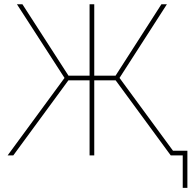

<svg xmlns="http://www.w3.org/2000/svg" viewBox="-20 -748 922 924"><path d="M433.6 -727.5V0H411.1V-727.5ZM16.6 0 290.5 -373 61.5 -727.5H87.9L309.6 -383.8H536.1L756.8 -727.5H783.2L555.2 -373L829.1 0H801.8L536.6 -361.3H309.1L43.9 0ZM859.4 156.2V0H806.6V-22.5H881.8V156.2Z"/></svg>

Font: Inter 28pt Thin
Style: Regular
Weight: 250
Designer: Rasmus Andersson
Foundry: rsms
Version: Version 4.001;git-66647c0bb